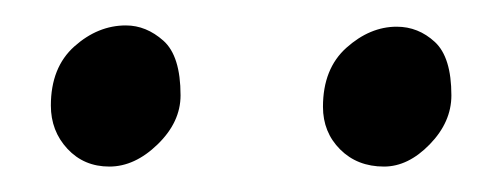

<svg xmlns="http://www.w3.org/2000/svg" viewBox="-20 -761 395 151"><path d="M66 -630Q46 -630 33 -644Q20 -658 20 -678Q20 -708 38.5 -724.5Q57 -741 79 -741Q95 -741 108.5 -729Q122 -717 122 -686Q122 -665 104 -647.5Q86 -630 66 -630ZM282 -630Q261 -630 247.5 -643.5Q234 -657 234 -677Q234 -707 252.5 -723.5Q271 -740 292 -740Q309 -740 322 -728Q335 -716 335 -686Q335 -665 318 -647.5Q301 -630 282 -630Z"/></svg>

Font: BriemHand
Style: Regular
Weight: 400
Designer: Gunnlaugur SE Briem, Eben Sorkin
Foundry: Sorkin Type
Version: Version 1.001; ttfautohint (v1.8.4.7-5d5b)